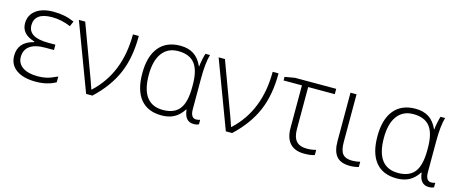

<svg xmlns="http://www.w3.org/2000/svg" viewBox="-38 -998 3487 1464"><g transform="rotate(15 1706.0 -265.5)"><path d="M328.1 -301.8V-259.8H259.8Q177.2 -259.8 137.2 -229.2Q97.2 -198.7 97.2 -144Q97.2 -92.8 139.6 -63.5Q182.1 -34.2 258.8 -34.2Q295.9 -34.2 327.1 -41Q358.4 -47.9 412.1 -73.2V-27.8Q346.2 9.8 254.9 9.8Q156.2 9.8 101.1 -29.8Q45.9 -69.3 45.9 -140.1Q45.9 -249.5 167 -278.8V-283.2Q62 -314 62 -399.9Q62 -464.8 112.3 -502.9Q162.6 -541 250 -541Q296.9 -541 335.2 -533.4Q373.5 -525.9 416 -507.8L397.9 -466.8Q325.7 -498 250 -498Q180.7 -498 146.7 -472.2Q112.8 -446.3 112.8 -398.9Q112.8 -301.8 272 -301.8Z M452.1 -530.8H502Q643.6 -149.4 657.2 -111.6Q670.9 -73.7 681.2 -43H684.1Q878.9 -223.1 878.9 -530.8H925.3Q925.3 -358.9 871.6 -234.1Q817.9 -109.4 701.2 0H651.4Z M1248.5 -33.2Q1336.4 -33.2 1377.9 -86.2Q1419.4 -139.2 1419.4 -258.8V-275.9Q1419.4 -391.6 1377.7 -444.3Q1335.9 -497.1 1247.1 -497.1Q1164.6 -497.1 1119.9 -436.8Q1075.2 -376.5 1075.2 -264.2Q1075.2 -33.2 1248.5 -33.2ZM1248.5 9.8Q1138.2 9.8 1081.3 -60.1Q1024.4 -129.9 1024.4 -263.2Q1024.4 -397.5 1083.3 -469.2Q1142.1 -541 1252.4 -541Q1314.9 -541 1357.9 -513.4Q1400.9 -485.8 1427.2 -426.8H1430.2Q1432.1 -452.1 1439.2 -485.1Q1446.3 -518.1 1451.2 -530.8H1487.3Q1467.3 -465.3 1467.3 -339.8V-98.1Q1467.3 -28.8 1511.2 -28.8Q1529.3 -28.8 1542.5 -34.2V1Q1528.3 9.8 1502.4 9.8Q1431.2 9.8 1422.4 -82H1418.5Q1387.7 -34.2 1346.2 -12.2Q1304.7 9.8 1248.5 9.8Z M1555.2 -530.8H1605Q1746.6 -149.4 1760.3 -111.6Q1773.9 -73.7 1784.2 -43H1787.1Q1981.9 -223.1 1981.9 -530.8H2028.3Q2028.3 -358.9 1974.6 -234.1Q1920.9 -109.4 1804.2 0H1754.4Z M2483.4 -530.8V-488.8H2273.4V-158.2Q2273.4 -94.2 2300 -63.2Q2326.7 -32.2 2385.3 -32.2Q2421.9 -32.2 2456.5 -42V-1Q2428.7 9.8 2374.5 9.8Q2299.8 9.8 2262 -31.7Q2224.1 -73.2 2224.1 -151.9V-488.8H2079.1V-517.1L2158.2 -530.8Z M2644 -530.8V-152.8Q2644 -87.4 2666.7 -60.3Q2689.5 -33.2 2741.2 -33.2Q2772.9 -33.2 2804.2 -41V0Q2794.4 3.4 2774.4 6.6Q2754.4 9.8 2736.3 9.8Q2662.1 9.8 2629.2 -29.3Q2596.2 -68.4 2596.2 -147.9V-530.8Z M3104.5 -33.2Q3192.4 -33.2 3233.9 -86.2Q3275.4 -139.2 3275.4 -258.8V-275.9Q3275.4 -391.6 3233.6 -444.3Q3191.9 -497.1 3103 -497.1Q3020.5 -497.1 2975.8 -436.8Q2931.2 -376.5 2931.2 -264.2Q2931.2 -33.2 3104.5 -33.2ZM3104.5 9.8Q2994.1 9.8 2937.3 -60.1Q2880.4 -129.9 2880.4 -263.2Q2880.4 -397.5 2939.2 -469.2Q2998 -541 3108.4 -541Q3170.9 -541 3213.9 -513.4Q3256.8 -485.8 3283.2 -426.8H3286.1Q3288.1 -452.1 3295.2 -485.1Q3302.2 -518.1 3307.1 -530.8H3343.3Q3323.2 -465.3 3323.2 -339.8V-98.1Q3323.2 -28.8 3367.2 -28.8Q3385.3 -28.8 3398.4 -34.2V1Q3384.3 9.8 3358.4 9.8Q3287.1 9.8 3278.3 -82H3274.4Q3243.7 -34.2 3202.1 -12.2Q3160.6 9.8 3104.5 9.8Z"/></g></svg>

Font: JBL Sans
Style: Light
Weight: 300
Version: Version 1.10